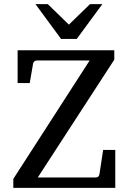

<svg xmlns="http://www.w3.org/2000/svg" viewBox="-20 -916 627 936"><path d="M479 -896 354 -726.1H277.8L152.8 -896H212.9L315.9 -795.9L418.9 -896ZM542 0H44.9V-43.9L417 -621.1H161.1Q144 -621.1 141.1 -605L125 -511.2H65.9V-670.9H537.1V-625L164.1 -50.8H445.8Q462.4 -50.8 464.8 -66.9L482.9 -185.1H542Z"/></svg>

Font: Ezra SIL
Style: Regular
Weight: 400
Designer: Development by SIL's NRSI team. OpenType tables by Ralph Hancock ( hancock@dircon.co.uk )
Foundry: SIL International, Version 2.51: 2007
Version: Version 2.51, 2007